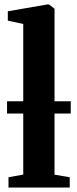

<svg xmlns="http://www.w3.org/2000/svg" viewBox="-20 -839 345 859"><path d="M84 -58V-732L15 -746.5V-788.5L191 -819H199L224 -800V-57.5L292 -46V0H18V-46ZM296.5 -386V-331H11.5V-386Z"/></svg>

Font: Merriweather 60pt
Style: Bold
Weight: 700
Version: Version 2.100